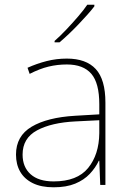

<svg xmlns="http://www.w3.org/2000/svg" viewBox="-20 -786 551 816"><path d="M264 -537Q346 -537 387 -492.5Q428 -448 428 -350V0H406L402 -103H400Q386 -73 361.5 -47Q337 -21 299.5 -5.5Q262 10 208 10Q155 10 119.5 -7.5Q84 -25 66 -56Q48 -87 48 -129Q48 -208 114.5 -247.5Q181 -287 299 -294L402 -300V-343Q402 -433 368 -472.5Q334 -512 264 -512Q224 -512 186.5 -503Q149 -494 106 -472L97 -498Q137 -516 178.5 -526.5Q220 -537 264 -537ZM301 -270Q199 -265 137.5 -232Q76 -199 76 -129Q76 -76 110 -45.5Q144 -15 208 -15Q308 -15 354.5 -72Q401 -129 402 -220V-275ZM381 -759Q368 -742 350.5 -722.5Q333 -703 313.5 -682.5Q294 -662 273.5 -642.5Q253 -623 233 -606H212V-612Q235 -632 261.5 -660Q288 -688 312.5 -716.5Q337 -745 351 -766H381Z"/></svg>

Font: Noto Sans Armenian Thin
Style: Regular
Weight: 250
Version: Version 2.007